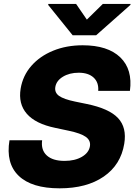

<svg xmlns="http://www.w3.org/2000/svg" viewBox="-20 -977 711 1008"><path d="M293 11.7Q146.5 11.7 78.1 -54Q9.8 -119.6 29.8 -240.7H201.2Q194.3 -189.5 225.6 -160.9Q256.8 -132.3 318.8 -132.3Q373 -132.3 409.7 -153.6Q446.3 -174.8 452.1 -209Q457 -239.3 430.7 -258.3Q404.3 -277.3 341.3 -290.5L270 -305.7Q166.5 -327.1 120.8 -379.6Q75.2 -432.1 88.4 -511.7Q99.6 -579.6 144.3 -630.9Q189 -682.1 258.8 -710.7Q328.6 -739.3 414.1 -739.3Q545.9 -739.3 611.6 -675.8Q677.2 -612.3 662.1 -500H495.6Q499 -544.4 471.4 -569.8Q443.8 -595.2 393.1 -595.2Q344.7 -595.2 310.3 -574.2Q275.9 -553.2 270.5 -520.5Q265.6 -491.2 290 -473.6Q314.5 -456.1 374 -443.8L435.1 -431.2Q552.7 -407.2 599.6 -357.2Q646.5 -307.1 632.3 -222.2Q614.3 -111.8 524.7 -50Q435.1 11.7 293 11.7ZM379.4 -956.5 436 -874 520 -956.5H665.5L664.6 -951.2L484.9 -792H361.3L232.9 -951.2L233.9 -956.5Z"/></svg>

Font: Inter Display Extra Bold
Style: Italic
Weight: 800
Italic angle: -9.39999°
Designer: Rasmus Andersson
Foundry: rsms
Version: Version 4.000;git-4fc901f